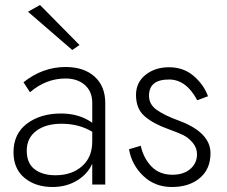

<svg xmlns="http://www.w3.org/2000/svg" viewBox="-20 -738 908 768"><path d="M92 -691 140 -718 298 -558 269 -538ZM100 -369 74 -409Q151 -470 242 -470Q316 -470 358.5 -431.5Q401 -393 401 -326V0H349V-83Q330 -41 287.5 -15.5Q245 10 190 10Q122 10 78 -26.5Q34 -63 34 -129Q34 -203 88 -243.5Q142 -284 224 -284Q297 -284 349 -247V-326Q349 -372 319.5 -398Q290 -424 242 -424Q164 -424 100 -369ZM87 -135Q87 -85 118.5 -61Q150 -37 202 -37Q267 -37 308 -73Q349 -109 349 -172V-211Q296 -243 226 -243Q163 -243 125 -214.5Q87 -186 87 -135Z M543 -155Q554 -105 586 -72Q618 -39 670 -39Q714 -39 741 -62Q768 -85 768 -121Q768 -147 750.5 -167.5Q733 -188 712 -198Q691 -208 655 -221Q593 -243 558.5 -273Q524 -303 524 -358Q524 -408 562 -438.5Q600 -469 656 -469Q715 -469 755.5 -433.5Q796 -398 812 -353L769 -337Q725 -420 656 -420Q576 -420 576 -355Q576 -320 607.5 -298Q639 -276 694 -256Q822 -209 822 -125Q822 -62 779.5 -26Q737 10 667 10Q600 10 553.5 -34Q507 -78 496 -141Z"/></svg>

Font: Renner* Light
Style: Light
Weight: 300
Version: Version 003.000 ; ttfautohint (v0.97) -l 8 -r 50 -G 200 -x 1